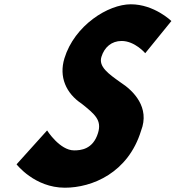

<svg xmlns="http://www.w3.org/2000/svg" viewBox="-20 -860 819 895"><path d="M589.7 -840C484.5 -840 327.3 -742 280.3 -588C254 -502 287.4 -425 361.5 -376C422.6 -327 455.3 -300 436.9 -240C413.4 -163 355.3 -159 325.4 -159C258.3 -159 199.5 -252 199.5 -252L57.2 -94C57.2 -94 140.9 15 282.4 15C409.4 15 577.5 -54 637.7 -251C679.7 -359 602.5 -437 541.8 -476C485.5 -516 438.7 -549 452.8 -595C466.6 -640 500.2 -669 546.9 -669C608.8 -669 657 -612 657 -612L778.9 -762C778.9 -762 699 -840 589.7 -840Z"/></svg>

Font: Hussar
Style: BdSuprConOblThree
Weight: 700
Foundry: Cannot Into Space Fonts
Version: Version 2.00